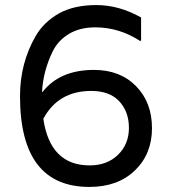

<svg xmlns="http://www.w3.org/2000/svg" viewBox="-20 -728 668 758"><path d="M351 -452Q454 -452 517 -388Q580 -324 580 -222Q580 -120 512.5 -55Q445 10 333 10Q59 10 59 -348Q59 -479 121 -586Q153 -641 212 -674.5Q271 -708 360.5 -708Q450 -708 537 -659V-567H532Q450 -620 356 -620Q295 -620 252 -594Q209 -568 188 -525Q150 -447 146 -365H148Q216 -452 351 -452ZM334 -75Q403 -75 446 -117Q489 -159 489 -223Q489 -287 451 -328Q413 -369 340 -369Q210 -369 151 -259Q178 -75 334 -75Z"/></svg>

Font: Varela
Style: Regular
Weight: 400
Designer: Joe Prince
Foundry: Joe Prince
Version: Version 1.000